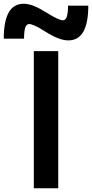

<svg xmlns="http://www.w3.org/2000/svg" viewBox="-91 -1002 490 1022"><path d="M89 0V-730H219V0ZM273 -787Q247 -787 216.5 -799Q186 -811 145 -837Q119 -854 97 -864Q75 -874 64 -874Q50 -874 43.5 -855.5Q37 -837 37 -796H-71Q-71 -982 35 -982Q61 -982 91.5 -969.5Q122 -957 163 -931Q190 -914 211.5 -904Q233 -894 244 -894Q258 -894 264.5 -913Q271 -932 271 -972H379Q379 -787 273 -787Z"/></svg>

Font: M PLUS 1 SemiBold
Style: Regular
Weight: 600
Designer: Coji Morishita
Foundry: UNDERFOREST DESIGN
Version: Version 1.001